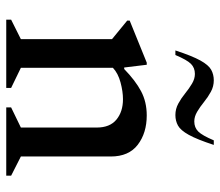

<svg xmlns="http://www.w3.org/2000/svg" viewBox="-66 -656 721 630"><g transform="rotate(90 295.0 -340.5)"><path d="M44 0V-16L108 -48V-347L47 -397V-405L185 -461H192L201 -387H206Q244 -424 279 -442.5Q314 -461 358 -461Q416 -461 454.5 -431.5Q493 -402 493 -343V-48L556 -16V0H332V-16L398 -48V-297Q398 -340 372 -361.5Q346 -383 305 -383Q280 -383 250 -375Q220 -367 202 -350V-48L268 -16V0ZM145 -555Q163 -610 178 -637Q193 -664 208.5 -672.5Q224 -681 243 -681Q263 -681 280.5 -671.5Q298 -662 314 -649Q330 -636 346 -626.5Q362 -617 378 -617Q398 -617 411 -630Q424 -643 440 -681H455Q437 -626 422 -599Q407 -572 391.5 -563.5Q376 -555 357 -555Q337 -555 319.5 -564.5Q302 -574 286 -587Q270 -600 254 -609.5Q238 -619 222 -619Q202 -619 189 -606Q176 -593 160 -555Z"/></g></svg>

Font: Spectral Medium
Style: Regular
Weight: 500
Designer: Jean-Baptiste Levee
Foundry: Production Type
Version: Version 2.001